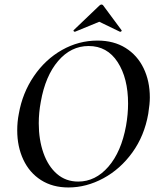

<svg xmlns="http://www.w3.org/2000/svg" viewBox="-20 -815 694 847"><path d="M56 -240Q56 -278 63 -313Q79 -405 129.5 -479Q180 -553 253.5 -594.5Q327 -636 410 -636Q482 -636 534 -603.5Q586 -571 613.5 -514Q641 -457 641 -385Q641 -357 634 -313Q617 -216 564 -142.5Q511 -69 436 -28.5Q361 12 282 12Q212 12 161 -20.5Q110 -53 83 -110.5Q56 -168 56 -240ZM536 -260Q545 -311 545 -358Q545 -470 499 -541Q453 -612 371 -612Q293 -612 236.5 -546Q180 -480 160 -366Q151 -318 151 -271Q151 -199 171.5 -140.5Q192 -82 231 -48Q270 -14 325 -14Q401 -14 458 -79.5Q515 -145 536 -260ZM310 -675Q307 -675 305 -677.5Q303 -680 305 -682L418 -790Q423 -795 427 -795Q433 -795 436 -790L516 -682L517 -680Q517 -678 514 -676Q511 -674 509 -675L418 -719L311 -675Z"/></svg>

Font: Cormorant Infant SemiBold
Style: Italic
Weight: 600
Italic angle: -10°
Designer: Christian Thalmann (Catharsis Fonts)
Foundry: Catharsis Fonts
Version: Version 4.000